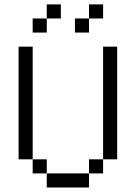

<svg xmlns="http://www.w3.org/2000/svg" viewBox="-20 -832 602 852"><path d="M62.5 -625V-125H125V-625ZM125 -62.5H187.5V-125H125ZM125 -687.5H187.5V-750H125ZM187.5 0H375V-62.5H187.5ZM187.5 -750H250V-812.5H187.5ZM312.5 -687.5H375V-750H312.5ZM375 -62.5H437.5V-125H375ZM375 -750H437.5V-812.5H375ZM437.5 -125H500V-625H437.5Z"/></svg>

Font: ChillMoonMono
Style: Regular
Weight: 400
Designer: Warren2060
Foundry: ChillType
Version: Version 1.000;Glyphs 3.1.1 (3135)